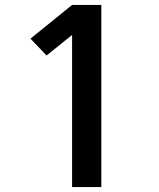

<svg xmlns="http://www.w3.org/2000/svg" viewBox="-20 -755 640 775"><path d="M271 0V-614L168 -531L103 -599L271 -735H389V0Z"/></svg>

Font: Iosevka Curly Extended
Style: Bold
Weight: 700
Width: 7
Monospace: yes
Designer: Belleve Invis
Foundry: Belleve Invis
Version: Version 11.1.0; ttfautohint (v1.8.3)